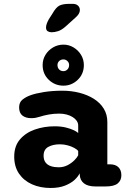

<svg xmlns="http://www.w3.org/2000/svg" viewBox="-20 -950 659 979"><path d="M468.2 0.8Q427.8 0.8 407.8 -15.3Q387.8 -31.3 386.7 -59.2L385.8 -66.2Q379 -50.2 360.3 -32.8Q341.7 -15.5 311.2 -3.5Q280.8 8.5 238 8.5Q185.2 8.5 143.2 -10.2Q101.2 -29 76.8 -64.8Q52.5 -100.5 52.5 -151.7Q52.5 -205 81.7 -239.1Q110.8 -273.2 157.9 -289.6Q205 -306 258.5 -306Q290.5 -306 315.5 -299.9Q340.5 -293.8 356.8 -285.8Q373 -277.7 378.7 -271.8V-310Q378.7 -323 371.1 -334Q363.5 -345 350.2 -353.2Q337 -361.5 319.4 -366.1Q301.8 -370.7 281.8 -370.7Q253 -370.7 227.8 -365.9Q202.5 -361.2 182.7 -354.7Q171.5 -351.2 161.3 -349.3Q151.2 -347.5 139.2 -347.5Q111.2 -347.5 94.3 -360.8Q77.5 -374.2 77.5 -402.3Q77.5 -428.5 94.8 -442.2Q112.2 -456 135.2 -464.2Q160.5 -473.7 203.8 -480.6Q247.2 -487.5 297.8 -487.5Q343.7 -487.5 385.1 -476.9Q426.5 -466.3 458.6 -446.1Q490.7 -425.8 509 -396.1Q527.3 -366.3 527.3 -328V-112.2H540Q568.8 -112.2 583.8 -97.4Q598.8 -82.7 598.8 -56.3Q598.8 -30.2 580.3 -14.7Q561.8 0.8 517.5 0.8ZM378.7 -180Q373.5 -187.5 359.1 -195.5Q344.7 -203.5 325.4 -208.8Q306.2 -214.2 285.7 -214.2Q250 -214.2 226.2 -201Q202.3 -187.8 202.3 -156.2Q202.3 -134.7 212.3 -121.5Q222.3 -108.3 239.7 -102.7Q257 -97 278.5 -97Q304.2 -97 324.8 -107.8Q345.3 -118.7 359.4 -132.9Q373.5 -147.2 378.7 -158.2ZM303.4 -513.2Q259.9 -513.2 228.7 -543.1Q197.4 -572.9 197.4 -618.2Q197.4 -646.9 211.8 -670.4Q226.1 -693.8 250.3 -708.1Q274.5 -722.4 303.5 -722.4Q331.4 -722.4 355.2 -708.1Q378.9 -693.8 393.2 -670.3Q407.6 -646.7 407.6 -618.3Q407.6 -572.9 376.5 -543.1Q345.4 -513.2 303.4 -513.2ZM303.5 -587.2Q315.1 -587.2 323.8 -595.9Q332.4 -604.6 332.4 -618.5Q332.4 -630.2 323.8 -638.6Q315.1 -647 303.5 -647Q290 -647 281.5 -638.6Q273.1 -630.2 273.1 -618.5Q273.1 -604.6 281.5 -595.9Q290 -587.2 303.5 -587.2ZM243 -785.5Q232.2 -785.5 223.5 -790.6Q214.7 -795.7 214.7 -810.1Q214.7 -826.5 229.2 -852.2L246.9 -879.8Q265.2 -912.5 283 -921.5Q300.8 -930.4 334.3 -930.4H350.2Q368.3 -930.4 377.8 -921.3Q387.3 -912.2 387.3 -898.6Q387.3 -879.8 365.4 -860.8L314.3 -814.7Q293.8 -796.7 276.2 -791.1Q258.6 -785.5 243 -785.5Z"/></svg>

Font: Sono ExtraLight
Style: Regular
Weight: 200
Designer: Tyler Finck
Foundry: Tyler Finck
Version: Version 2.112